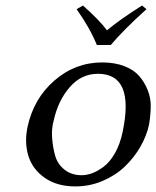

<svg xmlns="http://www.w3.org/2000/svg" viewBox="-20 -665 566 695"><path d="M330.6 -502Q305.7 -563.5 257.3 -631.8L280.3 -645Q339.8 -592.3 367.2 -555.2Q413.1 -593.8 494.1 -645L510.3 -631.8Q427.2 -557.1 380.9 -502ZM79.6 -205.1Q101.6 -308.1 177 -373.5Q252.4 -439 350.1 -439Q395.5 -439 430.2 -425.5Q464.8 -412.1 484.1 -389.6Q503.4 -367.2 514.9 -338.1Q526.4 -309.1 525.6 -277.3Q524.9 -245.6 519.5 -213.9Q510.7 -172.9 488 -133.5Q465.3 -94.2 431.6 -62Q397.9 -29.8 351.3 -10Q304.7 9.8 252.9 9.8Q186.5 9.8 142.1 -21.2Q97.7 -52.2 82.8 -100.6Q67.9 -148.9 79.6 -205.1ZM334.5 -397.9Q273.9 -397.9 231.7 -348.6Q189.5 -299.3 174.3 -228Q166 -199.2 168.7 -164.8Q171.4 -130.4 179.9 -100.6Q188.5 -70.8 213.6 -50.8Q238.8 -30.8 275.4 -30.8Q294.4 -30.8 314.5 -38.3Q334.5 -45.9 356.2 -62.3Q377.9 -78.6 396.2 -110.8Q414.6 -143.1 423.8 -187Q468.3 -397.9 334.5 -397.9Z"/></svg>

Font: Linux Biolinum
Style: Italic
Weight: 400
Italic angle: -12°
Designer: Philipp H. Poll
Foundry: Philipp H. Poll
Version: Version 1.1.3 ; ttfautohint (v0.9)